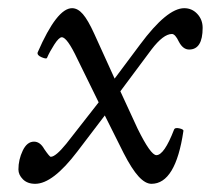

<svg xmlns="http://www.w3.org/2000/svg" viewBox="-20 -436 515 469"><path d="M66 13Q47 13 36 2Q25 -9 25 -22Q25 -46 35.5 -68Q46 -90 63 -90Q78 -90 88 -72Q101 -53 104 -53Q116 -53 142 -85L221 -186L169 -292Q144 -345 131 -345Q124 -345 112.5 -327Q101 -309 95 -295Q94 -291 82 -296Q70 -301 72 -308Q119 -416 156 -416Q170 -416 182.5 -401.5Q195 -387 210 -354L260 -244L322 -327Q388 -416 430 -416Q449 -416 462 -402Q475 -388 475 -368Q475 -315 442 -315Q427 -315 417 -334Q408 -353 400 -353Q379 -353 350 -315L274 -213L316 -122Q348 -57 362 -57Q381 -57 405 -119Q407 -125 418 -122.5Q429 -120 428 -116Q409 13 350 13Q335 13 318.5 -5Q302 -23 282 -62L236 -154L169 -66Q109 13 66 13Z"/></svg>

Font: Junicode
Style: Italic
Weight: 400
Italic angle: -11°
Designer: Peter S. Baker
Version: Version 2.100; ttfautohint (v1.8.4)